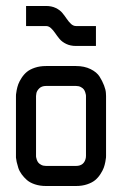

<svg xmlns="http://www.w3.org/2000/svg" viewBox="-20 -620 440 640"><path d="M33.2 -100.1V-299.8Q33.2 -301.8 33.4 -305.4Q33.7 -309.1 35.6 -319.6Q37.6 -330.1 41 -339.4Q44.4 -348.6 52 -360.4Q59.6 -372.1 69.6 -380.4Q79.6 -388.7 96.2 -394.3Q112.8 -399.9 133.3 -399.9H233.4Q261.2 -399.9 282 -389.6Q302.7 -379.4 312 -364.5Q321.3 -349.6 326.9 -335Q332.5 -320.3 333 -310.1L333.5 -299.8V-100.1Q333.5 -98.1 333.3 -94.5Q333 -90.8 331.1 -80.3Q329.1 -69.8 325.7 -60.5Q322.3 -51.3 314.7 -39.6Q307.1 -27.8 297.1 -19.5Q287.1 -11.2 270.5 -5.6Q253.9 0 233.4 0H133.3Q112.8 0 96.2 -5.6Q79.6 -11.2 69.6 -20Q59.6 -28.8 52 -39.3Q44.4 -49.8 41 -60.5Q37.6 -71.3 35.6 -80.1Q33.7 -88.9 33.2 -94.7ZM266.6 -299.8Q266.6 -301.3 266.4 -303.5Q266.1 -305.7 264.4 -311.5Q262.7 -317.4 259.5 -321.8Q256.3 -326.2 249.5 -329.8Q242.7 -333.5 233.4 -333.5H133.3Q118.7 -333.5 110.4 -325Q102.1 -316.4 101.1 -308.1L100.1 -299.8V-100.1Q100.1 -98.6 100.3 -96.4Q100.6 -94.2 102.3 -88.6Q104 -83 107.2 -78.6Q110.4 -74.2 117.2 -70.6Q124 -66.9 133.3 -66.9H233.4Q260.7 -66.9 266.1 -93.8Q266.6 -100.1 266.6 -100.1ZM299.8 -466.8H233.4Q214.8 -466.8 200.7 -473.6Q186.5 -480.5 178.5 -490.2Q170.4 -500 163.8 -509.8Q157.2 -519.5 149.7 -526.4Q142.1 -533.2 133.3 -533.2H66.9V-600.1H133.3Q151.9 -600.1 166 -593.3Q180.2 -586.4 188.2 -576.4Q196.3 -566.4 202.9 -556.6Q209.5 -546.9 217 -540Q224.6 -533.2 233.4 -533.2H299.8Z"/></svg>

Font: Malkor
Style: Regular
Weight: 400
Version: Version 1.3